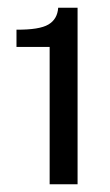

<svg xmlns="http://www.w3.org/2000/svg" viewBox="-20 -847 284 495"><path d="M108 -372V-726H22.5V-770.5Q81.5 -770 104.8 -783.8Q128 -797.5 130 -827H180V-372Z"/></svg>

Font: Public Sans Medium
Style: Regular
Weight: 500
Designer: The Public Sans Project Authors: Dan O. Williams and USWDS (Libre Franklin designed by Pablo Impallari and Rodrigo Fuenz
Version: Version 1.007